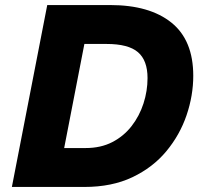

<svg xmlns="http://www.w3.org/2000/svg" viewBox="-20 -740 799 760"><path d="M27 0 167 -720H416Q572 -720 658.5 -650.5Q745 -581 745 -440Q745 -362 718.5 -284Q692 -206 638.5 -141.5Q585 -77 504 -38.5Q423 0 314 0ZM402 -566H314L234 -154H319Q379 -154 424.5 -177.5Q470 -201 501 -241Q532 -281 548 -330.5Q564 -380 564 -431Q564 -501 526 -533.5Q488 -566 402 -566Z"/></svg>

Font: Kufam
Style: Bold Italic
Weight: 700
Italic angle: -11°
Designer: Artur Schmal
Foundry: Original Type
Version: Version 1.301; ttfautohint (v1.8.3)